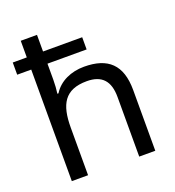

<svg xmlns="http://www.w3.org/2000/svg" viewBox="-137 -868 892 977"><g transform="rotate(-20 309.0 -380.0)"><path d="M173 -760H85V-670H9V-604H85V0H173V-258C173 -383 210 -452 330 -452C412 -452 450 -409 450 -323V0H537V-329C537 -466 471 -526 342 -526C272 -526 208 -498 174 -443H168C171 -464 173 -491 173 -517V-604H385V-670H173Z"/></g></svg>

Font: Noto Sans Gujarati UI
Style: Regular
Weight: 400
Designer: Jelle Bosma - Monotype Design Team, Universal Thirst
Foundry: Monotype Imaging Inc.
Version: Version 2.106